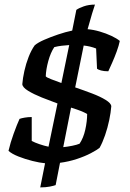

<svg xmlns="http://www.w3.org/2000/svg" viewBox="-20 -700 564 835"><path d="M176 10Q153 8 121 0Q89 -8 60 -19.5Q31 -31 17 -44Q25 -79 39.5 -119Q54 -159 65 -183Q73 -186 87.5 -188.5Q102 -191 118 -191V-87Q131 -80 151.5 -73Q172 -66 191 -62L230 -250Q197 -262 162 -276Q127 -290 102.5 -305Q78 -320 77 -334Q79 -360 86 -391.5Q93 -423 104.5 -452.5Q116 -482 131 -503Q145 -515 172.5 -527Q200 -539 232.5 -550Q265 -561 294 -567L312 -657Q323 -665 344.5 -672.5Q366 -680 393 -680Q389 -669 380.5 -641Q372 -613 361 -573Q386 -571 413.5 -563Q441 -555 464.5 -544Q488 -533 501 -522Q497 -502 487.5 -476Q478 -450 467.5 -426.5Q457 -403 451 -390Q432 -390 419.5 -393.5Q407 -397 402 -401L398 -489Q373 -499 344 -502L307 -320Q345 -307 380.5 -293.5Q416 -280 439.5 -265.5Q463 -251 464 -238Q462 -211 455 -177.5Q448 -144 437 -112Q426 -80 413 -57Q402 -48 375.5 -34Q349 -20 314 -8.5Q279 3 241 8L222 105Q214 108 196.5 111.5Q179 115 155 115ZM281 -504Q265 -503 248 -501Q231 -499 216 -495Q200 -471 190 -434.5Q180 -398 179 -368Q183 -363 202.5 -355.5Q222 -348 247 -339ZM255 -60Q274 -62 294 -66Q314 -70 326 -75Q343 -100 351 -136.5Q359 -173 359 -204Q357 -206 344 -212Q331 -218 315 -223.5Q299 -229 289 -232Z"/></svg>

Font: Texturina 72pt 72pt SemiBold
Style: Italic
Weight: 600
Italic angle: -11°
Designer: Guillermo Torres Carreño
Foundry: Omnibus-Type
Version: Version 1.002; ttfautohint (v1.8.3)